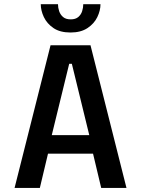

<svg xmlns="http://www.w3.org/2000/svg" viewBox="-20 -922 690 942"><path d="M600.5 0H476.5L436.5 -168H215.5L175.5 0H51.5L228 -700H424ZM319.5 -609 234 -259H418L332.5 -609ZM326 -762.5Q274.5 -762.5 242.5 -784.2Q210.5 -806 195.2 -838.2Q180 -870.5 180 -901.5H264.5Q264.5 -884.5 270.2 -867.2Q276 -850 289.5 -838.5Q303 -827 327 -827Q350.5 -827 364 -838.5Q377.5 -850 383 -867.2Q388.5 -884.5 388.5 -901.5H473Q473 -870.5 457.5 -838.2Q442 -806 409.2 -784.2Q376.5 -762.5 326 -762.5Z"/></svg>

Font: Trispace Thin Medium
Style: Regular
Weight: 500
Version: Version 1.210